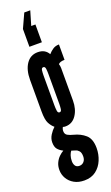

<svg xmlns="http://www.w3.org/2000/svg" viewBox="-186 -823 612 1056"><g transform="rotate(-20 119.5 -295.0)"><path d="M111 196Q76.5 196 51.8 182Q27 168 13.5 145Q0 122 0 95Q0 71 8.8 52.8Q17.5 34.5 30.8 21.8Q44 9 57 2Q37 -8 26 -21.5Q15 -35 15 -61Q15 -83.5 27.8 -103.8Q40.5 -124 56 -138Q41 -150 29.5 -171.2Q18 -192.5 18 -242V-426Q18 -484.5 42.2 -519.8Q66.5 -555 109 -555Q131.5 -555 146.8 -546.2Q162 -537.5 171 -521Q184 -536 199 -545.5Q214 -555 234 -555V-465Q220 -465 210.5 -461.8Q201 -458.5 197 -453Q198.5 -450 199.8 -441.8Q201 -433.5 201 -429V-239Q201 -188 177.5 -153.5Q154 -119 114 -119Q104 -119 99 -121.5Q97 -118 95 -112.2Q93 -106.5 93 -99Q93 -80.5 106.8 -73Q120.5 -65.5 139 -61Q179 -51 206.5 -26.8Q234 -2.5 234 51Q234 87.5 220.2 120.8Q206.5 154 179.2 175Q152 196 111 196ZM112 111Q128.5 111 138.8 99.2Q149 87.5 149 69Q149 47 140.5 37.2Q132 27.5 122 24.5L98 17Q91.5 24.5 86.2 39Q81 53.5 81 73Q81 88.5 88.2 99.8Q95.5 111 112 111ZM110 -203Q120.5 -203 122.2 -217.8Q124 -232.5 124 -247V-422Q124 -438.5 122.2 -452.8Q120.5 -467 110 -467Q99.5 -467 97.8 -452.8Q96 -438.5 96 -422V-247Q96 -233 97.8 -218Q99.5 -203 110 -203ZM150 -785.5 125.5 -702.5H150V-598.5H77V-702.5L115 -785.5Z"/></g></svg>

Font: League Gothic Condensed
Style: Regular
Weight: 400
Width: 3
Designer: The League of Moveable Type
Version: Version 2.001